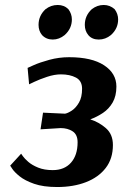

<svg xmlns="http://www.w3.org/2000/svg" viewBox="-20 -741 495 772"><path d="M91 -468Q91 -468 115.5 -479Q140 -490 178.5 -500.5Q217 -511 258 -511Q349 -511 398.5 -478.5Q448 -446 448 -393Q448 -355 433 -329Q418 -303 394 -287Q370 -271 343 -261Q378 -250 406 -225.5Q434 -201 434 -158Q434 -103 405 -65.5Q376 -28 325.5 -8.5Q275 11 210 11Q154 11 117 -2Q80 -15 59 -32Q38 -49 29.5 -62Q21 -75 21 -75L65 -123Q65 -123 72 -113Q79 -103 94 -90Q109 -77 133.5 -67Q158 -57 192 -57Q239 -57 265.5 -87Q292 -117 292 -169Q292 -200 272 -213Q252 -226 224 -226L143 -221L153 -288L239 -284H242Q253 -286 269 -296.5Q285 -307 297.5 -328.5Q310 -350 310 -384Q310 -416 285.5 -429Q261 -442 225 -442Q199 -442 169 -432Q139 -422 118 -412Q97 -402 97 -402ZM349 -704Q371 -721 397 -721Q422 -721 441 -704Q455 -685 455 -663Q455 -626 426 -600Q404 -582 377 -582Q350 -582 335 -600Q321 -617 321 -641Q321 -678 349 -704ZM163 -704Q185 -721 212 -721Q238 -721 255 -704Q269 -685 269 -663Q269 -626 240 -600Q218 -582 192 -582Q166 -582 149 -600Q135 -617 135 -641Q135 -678 163 -704Z"/></svg>

Font: Arsenal SC
Style: Bold Italic
Weight: 700
Italic angle: -9.10001°
Designer: Andrij Shevchenko
Foundry: Stairsfor
Version: Version 2.001; ttfautohint (v1.8.4.7-5d5b)